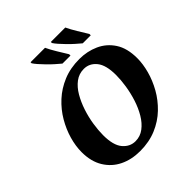

<svg xmlns="http://www.w3.org/2000/svg" viewBox="-247 -1120 1306 1306"><g transform="rotate(-45 406.0 -466.5)"><path d="M354 11Q272 11 207.5 -20.5Q143 -52 105 -114Q67 -176 67 -266Q67 -324 85 -387Q103 -450 138 -510Q173 -570 225.5 -618.5Q278 -667 347.5 -696Q417 -725 504 -725Q579 -725 643.5 -696Q708 -667 747.5 -606.5Q787 -546 787 -450Q787 -395 770 -332Q753 -269 719 -208.5Q685 -148 633 -98Q581 -48 511 -18.5Q441 11 354 11ZM379 -59Q425 -59 461.5 -86.5Q498 -114 525 -159.5Q552 -205 569.5 -259.5Q587 -314 595.5 -369.5Q604 -425 604 -471Q604 -567 568 -611.5Q532 -656 478 -656Q431 -656 394.5 -628.5Q358 -601 331.5 -555.5Q305 -510 287 -455.5Q269 -401 260.5 -345.5Q252 -290 252 -244Q252 -147 289 -103Q326 -59 379 -59ZM596 -784Q579 -798 557 -817.5Q535 -837 513.5 -859Q492 -881 474.5 -901Q457 -921 449 -934V-944H588Q604 -910 628 -870.5Q652 -831 673 -797V-784ZM401 -784Q384 -798 362 -817.5Q340 -837 318.5 -859Q297 -881 279.5 -901Q262 -921 254 -934V-944H393Q409 -910 433 -870.5Q457 -831 478 -797V-784Z"/></g></svg>

Font: Noto Serif ExtraBold
Style: Italic
Weight: 800
Italic angle: -12°
Designer: Monotype Design Team
Foundry: Monotype Imaging Inc.
Version: Version 2.013